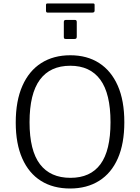

<svg xmlns="http://www.w3.org/2000/svg" viewBox="-20 -1068 802 1098"><path d="M381 10Q284 10 214.5 -33.5Q145 -77 107.5 -161.5Q70 -246 70 -367Q70 -491 108 -577Q146 -663 216 -707.5Q286 -752 382 -752Q478 -752 547 -707.5Q616 -663 653.5 -578Q691 -493 691 -369Q691 -247 654 -162.5Q617 -78 547 -34Q477 10 381 10ZM383 -51Q497 -51 554.5 -129Q612 -207 612 -369Q612 -533 553.5 -612.5Q495 -692 382 -692Q267 -692 208 -612Q149 -532 149 -369Q149 -207 208.5 -129Q268 -51 383 -51ZM419 -942V-859Q419 -851 416 -848Q413 -845 404 -845H358Q350 -845 347.5 -847.5Q345 -850 345 -857V-942Q345 -954 356 -954H409Q419 -954 419 -942ZM521 -1040V-1007Q521 -996 508 -996H252Q247 -996 245 -999Q243 -1002 243 -1007V-1039Q243 -1048 250 -1048H514Q521 -1048 521 -1040Z"/></svg>

Font: Libre Franklin Thin Light
Style: Regular
Weight: 300
Version: Version 3.000